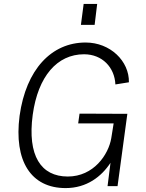

<svg xmlns="http://www.w3.org/2000/svg" viewBox="-20 -950 745 980"><path d="M476 -930H407L393 -823H463ZM315 10C423 10 498 -49 544 -119L529 0H580L630 -369L386 -370L379 -320H560L548 -245C534 -161 458 -49 326 -49C189 -49 119 -155 147 -364C174 -561 272 -673 409 -673C502 -673 565 -606 569 -519L638 -530C640 -638 543 -733 417 -733C243 -733 113 -596 80 -359C50 -128 138 10 315 10Z"/></svg>

Font: United Sans ExtraLight
Style: Italic
Weight: 200
Italic angle: -8°
Designer: Pablo Impallari, Rodrigo Fuenzalida (Modified by Dan O. Williams)
Version: Version 1.000;PS 001.000;hotconv 1.0.88;makeotf.lib2.5.64775